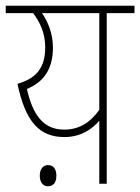

<svg xmlns="http://www.w3.org/2000/svg" viewBox="-20 -642 490 671"><path d="M450 -622H0V-596H96C121 -562 138 -525 138 -477C138 -408 110 -369 41 -349C69 -217 117 -163 205 -163C262 -163 301 -190 327 -220V0H353V-596H450ZM74 -331C129 -354 165 -396 165 -476C165 -524 148 -565 127 -596H327V-258C294 -212 255 -189 204 -189C130 -189 94 -243 74 -331ZM119 -28C119 -2 133 9 147 9C164 9 177 -1 177 -28C177 -52 166 -65 148 -65C132 -65 119 -53 119 -28Z"/></svg>

Font: Noto Sans Condensed Thin
Style: Italic
Weight: 100
Width: 3
Italic angle: -12°
Designer: Monotype Design Team
Foundry: Monotype Imaging Inc.
Version: Version 2.013